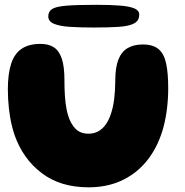

<svg xmlns="http://www.w3.org/2000/svg" viewBox="-20 -772 782 812"><path d="M354.2 20.2Q235.2 20.2 156 -40.2Q76.8 -100.6 41.6 -201Q35.8 -218.2 31.2 -236.4Q26.6 -254.5 23.3 -273.3Q20 -292.1 17.8 -312Q15.5 -331.9 14.4 -352.4Q13.2 -372.9 13.2 -394Q13.2 -458.8 26.8 -501.4Q40.2 -544.1 70.8 -565.2Q101.2 -586.4 151.8 -586.4Q185.9 -586.4 208.1 -571.7Q230.4 -557 241.4 -523.7Q252.5 -490.4 252.5 -433.9Q252.5 -417.2 252.9 -400.6Q253.2 -383.9 254.4 -368.1Q255.5 -352.2 257.2 -337.2Q259 -322.2 261.8 -308.6Q264.5 -294.9 268.4 -282.8Q278.8 -248.5 299.2 -227.6Q319.6 -206.6 354.2 -206.6Q377.2 -206.6 394.8 -216.2Q412.4 -225.8 425.1 -242.6Q437.8 -259.5 446 -281.9Q452 -297.6 456.2 -315.4Q460.4 -333.1 462.8 -352.2Q465.1 -371.4 466.3 -391.4Q467.5 -411.4 467.5 -431Q467.5 -486.4 480.6 -519.9Q493.8 -553.5 519.9 -568.7Q546 -583.9 583.9 -583.9Q627.5 -583.9 650.8 -564.1Q674 -544.2 682.7 -503.4Q691.4 -462.5 691.4 -399.2Q691.4 -377.1 690.1 -355.9Q688.9 -334.6 686.4 -314Q684 -293.4 680.2 -273.8Q676.5 -254.1 671.6 -235.4Q666.6 -216.6 660.1 -198.8Q636.1 -131.6 593.2 -82.5Q550.2 -33.4 490.3 -6.6Q430.4 20.2 354.2 20.2ZM375.8 -655.6Q318.9 -655.6 275.7 -658.4Q232.5 -661.2 208.4 -671.3Q184.2 -681.4 184.2 -703Q184.2 -723.1 200.1 -733.6Q215.9 -744.1 259.8 -747.9Q303.6 -751.6 388.1 -751.6Q448.9 -751.6 488.9 -748.3Q528.9 -745 548.8 -736.2Q568.8 -727.5 568.8 -710.4Q568.8 -684.6 547.2 -673Q525.6 -661.4 482.9 -658.5Q440.1 -655.6 375.8 -655.6Z"/></svg>

Font: Gluten Thin
Style: Regular
Weight: 100
Designer: Tyler Finck
Foundry: Etcetera Type Company
Version: Version 1.300